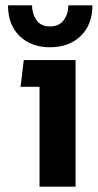

<svg xmlns="http://www.w3.org/2000/svg" viewBox="-20 -699 366 719"><path d="M167 -522Q97 -522 53.5 -564Q10 -606 10 -679H100Q100 -648 116.5 -624Q133 -600 167 -600Q202 -600 219 -624Q236 -648 236 -679H326Q326 -606 282 -564Q238 -522 167 -522ZM128 0V-374H57L69 -474H263V0Z"/></svg>

Font: Kanit Medium
Style: Regular
Weight: 500
Designer: Katatrad Team
Foundry: CadsonDemak
Version: Version 2.000; ttfautohint (v1.8.3)